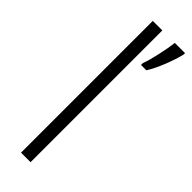

<svg xmlns="http://www.w3.org/2000/svg" viewBox="-258 -771 783 783"><g transform="rotate(45 133.5 -380.0)"><path d="M136 0V-760H81V0ZM267 -752V-760H208C204 -722 186 -638 174 -610V-599H205C231 -640 257 -709 267 -752Z"/></g></svg>

Font: Noto Sans Khmer SemiCondensed Light
Style: Regular
Weight: 300
Width: 4
Designer: Danh Hong and the Monotype Design Team
Foundry: Monotype Imaging Inc.
Version: Version 2.004